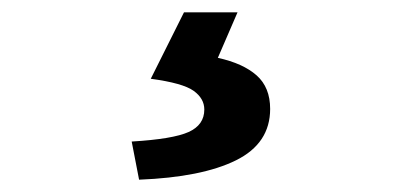

<svg xmlns="http://www.w3.org/2000/svg" viewBox="-20 -24 666 312"><path d="M206 268 194 206Q261 202 286.5 190.5Q312 179 312 154Q312 136 294.5 123.5Q277 111 225 104L279 -4H366L334 70Q375 79 397 98.5Q419 118 419 153Q419 209 363.5 236.5Q308 264 206 268Z"/></svg>

Font: Noto Sans SC
Style: Bold
Weight: 700
Designer: Ryoko NISHIZUKA  (kana, bopomofo & ideographs); Paul D. Hunt (Latin, Greek & Cyrillic); Sandoll Communications , Soo-you
Foundry: Adobe
Version: Version 2.004-H2;hotconv 1.0.118;makeotfexe 2.5.65603